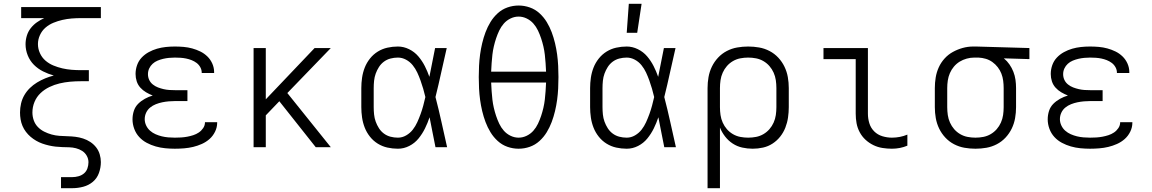

<svg xmlns="http://www.w3.org/2000/svg" viewBox="-20 -772 6040 1007"><path d="M300 215V157H359Q375 157 391.5 152.5Q408 148 420.5 137.5Q433 127 438.5 111Q444 95 444 79Q444 61 435 45Q426 29 411 19.5Q396 10 378.5 5.5Q361 1 343 0.5Q325 0 307 -0.5Q289 -1 271.5 -3Q254 -5 236.5 -9Q219 -13 202 -19Q185 -25 169.5 -34Q154 -43 140.5 -54.5Q127 -66 116 -80.5Q105 -95 98 -111.5Q91 -128 88 -146Q85 -164 85 -182Q85 -206 90.5 -229.5Q96 -253 108 -273.5Q120 -294 137 -310.5Q154 -327 174.5 -339.5Q195 -352 217 -361Q239 -370 262 -376Q233 -384 206 -397.5Q179 -411 158 -432Q137 -453 125.5 -481.5Q114 -510 114 -540Q114 -562 120.5 -584Q127 -606 141 -624Q155 -642 173.5 -655Q192 -668 212 -677H91V-735H509V-677H405Q380 -677 355.5 -675Q331 -673 307 -667.5Q283 -662 260 -652.5Q237 -643 218.5 -627Q200 -611 189.5 -588Q179 -565 179 -541Q179 -516 189.5 -493Q200 -470 218.5 -454Q237 -438 260 -428.5Q283 -419 307 -413.5Q331 -408 355.5 -406Q380 -404 405 -404H446V-346H405Q376 -346 348 -343.5Q320 -341 292.5 -334.5Q265 -328 239 -315.5Q213 -303 192.5 -283.5Q172 -264 161 -237.5Q150 -211 150 -182Q150 -161 157 -141Q164 -121 178.5 -106Q193 -91 212 -81.5Q231 -72 251 -66.5Q271 -61 292 -59.5Q313 -58 334 -57.5Q355 -57 375.5 -54.5Q396 -52 416 -45.5Q436 -39 453.5 -27.5Q471 -16 484 0.5Q497 17 503 37.5Q509 58 509 78Q509 107 499 135Q489 163 467 181.5Q445 200 416.5 207.5Q388 215 359 215Z M897 8Q872 8 846.5 5.5Q821 3 796.5 -4Q772 -11 749.5 -23Q727 -35 710 -53.5Q693 -72 684 -96.5Q675 -121 675 -146Q675 -169 682 -190.5Q689 -212 704.5 -227.5Q720 -243 740 -254Q760 -265 781 -271Q763 -278 746 -288Q729 -298 716 -312.5Q703 -327 697 -345.5Q691 -364 691 -384Q691 -408 699 -430.5Q707 -453 723 -470Q739 -487 760 -498.5Q781 -510 803.5 -516.5Q826 -523 849.5 -525.5Q873 -528 897 -528Q920 -528 943 -526Q966 -524 988 -518Q1010 -512 1030.5 -502Q1051 -492 1067.5 -476Q1084 -460 1093.5 -438.5Q1103 -417 1103 -394V-389H1038V-391Q1038 -406 1030.5 -419.5Q1023 -433 1011 -442Q999 -451 985 -456.5Q971 -462 956.5 -465Q942 -468 927 -469Q912 -470 897 -470Q882 -470 866.5 -468.5Q851 -467 836 -463.5Q821 -460 806.5 -454Q792 -448 780.5 -437.5Q769 -427 762.5 -413Q756 -399 756 -383Q756 -367 762.5 -353Q769 -339 781.5 -329Q794 -319 808.5 -313.5Q823 -308 838 -304.5Q853 -301 868.5 -300Q884 -299 900 -299H963V-242H900Q883 -242 865.5 -240.5Q848 -239 831 -235.5Q814 -232 797.5 -225.5Q781 -219 767.5 -208Q754 -197 746.5 -181Q739 -165 739 -147Q739 -130 746.5 -114Q754 -98 767 -86.5Q780 -75 796 -68Q812 -61 828.5 -57Q845 -53 862.5 -51.5Q880 -50 897 -50Q913 -50 929.5 -51Q946 -52 962 -55Q978 -58 993.5 -63Q1009 -68 1022.5 -77Q1036 -86 1045.5 -100Q1055 -114 1055 -130V-131H1119V-128Q1119 -104 1108 -81.5Q1097 -59 1079 -43Q1061 -27 1038.5 -17Q1016 -7 993 -1.5Q970 4 945.5 6Q921 8 897 8Z M1636 0 1445 -241 1374 -167V0H1310V-520H1374V-251L1630 -520H1715L1487 -284L1715 0Z M2067 8Q2039 8 2012 2Q1985 -4 1961.5 -18.5Q1938 -33 1920.5 -55Q1903 -77 1893 -102.5Q1883 -128 1879 -155.5Q1875 -183 1875 -210V-310Q1875 -337 1879 -364.5Q1883 -392 1893 -417.5Q1903 -443 1920.5 -465Q1938 -487 1961.5 -501.5Q1985 -516 2012 -522Q2039 -528 2067 -528Q2097 -528 2125.5 -514Q2154 -500 2174 -476.5Q2194 -453 2208 -425.5Q2222 -398 2232 -369Q2240 -407 2247 -444.5Q2254 -482 2262 -520H2323Q2308 -456 2294 -391.5Q2280 -327 2264 -263Q2281 -198 2295.5 -132Q2310 -66 2325 0H2264Q2256 -39 2248.5 -78Q2241 -117 2233 -157Q2223 -127 2209 -98.5Q2195 -70 2175 -45.5Q2155 -21 2126.5 -6.5Q2098 8 2067 8ZM2067 -50Q2090 -50 2110.5 -62Q2131 -74 2145 -92Q2159 -110 2168.5 -131Q2178 -152 2186 -174Q2194 -196 2200 -218.5Q2206 -241 2211 -263Q2206 -285 2199.5 -307Q2193 -329 2185.5 -350Q2178 -371 2168.5 -391.5Q2159 -412 2144.5 -430Q2130 -448 2109.5 -459Q2089 -470 2067 -470Q2047 -470 2028 -465Q2009 -460 1993.5 -448.5Q1978 -437 1967.5 -420.5Q1957 -404 1950.5 -386Q1944 -368 1942 -348.5Q1940 -329 1940 -310V-210Q1940 -191 1942 -171.5Q1944 -152 1950.5 -134Q1957 -116 1967.5 -99.5Q1978 -83 1993.5 -71.5Q2009 -60 2028 -55Q2047 -50 2067 -50Z M2700 8Q2670 8 2641.5 -2Q2613 -12 2590.5 -32.5Q2568 -53 2552.5 -78.5Q2537 -104 2526.5 -132Q2516 -160 2509 -189.5Q2502 -219 2498 -248.5Q2494 -278 2492.5 -308Q2491 -338 2491 -368Q2491 -397 2492.5 -427Q2494 -457 2498 -486.5Q2502 -516 2509 -545.5Q2516 -575 2526.5 -603Q2537 -631 2552.5 -656.5Q2568 -682 2590.5 -702.5Q2613 -723 2641.5 -733Q2670 -743 2700 -743Q2730 -743 2758.5 -733Q2787 -723 2809.5 -702.5Q2832 -682 2847.5 -656.5Q2863 -631 2873.5 -603Q2884 -575 2891 -545.5Q2898 -516 2902 -486.5Q2906 -457 2907.5 -427Q2909 -397 2909 -368Q2909 -338 2907.5 -308Q2906 -278 2902 -248.5Q2898 -219 2891 -189.5Q2884 -160 2873.5 -132Q2863 -104 2847.5 -78.5Q2832 -53 2809.5 -32.5Q2787 -12 2758.5 -2Q2730 8 2700 8ZM2556 -396H2844Q2843 -419 2841.5 -441Q2840 -463 2837.5 -485Q2835 -507 2830 -528.5Q2825 -550 2818 -571Q2811 -592 2801.5 -612Q2792 -632 2777.5 -648.5Q2763 -665 2742.5 -675Q2722 -685 2700 -685Q2678 -685 2657.5 -675Q2637 -665 2622.5 -648.5Q2608 -632 2598.5 -612Q2589 -592 2582 -571Q2575 -550 2570 -528.5Q2565 -507 2562.5 -485Q2560 -463 2558.5 -441Q2557 -419 2556 -396ZM2700 -50Q2722 -50 2742.5 -60Q2763 -70 2777.5 -86.5Q2792 -103 2801.5 -123Q2811 -143 2818 -164Q2825 -185 2830 -206.5Q2835 -228 2837.5 -250Q2840 -272 2841.5 -294Q2843 -316 2844 -339H2556Q2557 -316 2558.5 -294Q2560 -272 2562.5 -250Q2565 -228 2570 -206.5Q2575 -185 2582 -164Q2589 -143 2598.5 -123Q2608 -103 2622.5 -86.5Q2637 -70 2657.5 -60Q2678 -50 2700 -50Z M3267 8Q3239 8 3212 2Q3185 -4 3161.5 -18.5Q3138 -33 3120.5 -55Q3103 -77 3093 -102.5Q3083 -128 3079 -155.5Q3075 -183 3075 -210V-310Q3075 -337 3079 -364.5Q3083 -392 3093 -417.5Q3103 -443 3120.5 -465Q3138 -487 3161.5 -501.5Q3185 -516 3212 -522Q3239 -528 3267 -528Q3297 -528 3325.5 -514Q3354 -500 3374 -476.5Q3394 -453 3408 -425.5Q3422 -398 3432 -369Q3440 -407 3447 -444.5Q3454 -482 3462 -520H3523Q3508 -456 3494 -391.5Q3480 -327 3464 -263Q3481 -198 3495.5 -132Q3510 -66 3525 0H3464Q3456 -39 3448.5 -78Q3441 -117 3433 -157Q3423 -127 3409 -98.5Q3395 -70 3375 -45.5Q3355 -21 3326.5 -6.5Q3298 8 3267 8ZM3267 -50Q3290 -50 3310.5 -62Q3331 -74 3345 -92Q3359 -110 3368.5 -131Q3378 -152 3386 -174Q3394 -196 3400 -218.5Q3406 -241 3411 -263Q3406 -285 3399.5 -307Q3393 -329 3385.5 -350Q3378 -371 3368.5 -391.5Q3359 -412 3344.5 -430Q3330 -448 3309.5 -459Q3289 -470 3267 -470Q3247 -470 3228 -465Q3209 -460 3193.5 -448.5Q3178 -437 3167.5 -420.5Q3157 -404 3150.5 -386Q3144 -368 3142 -348.5Q3140 -329 3140 -310V-210Q3140 -191 3142 -171.5Q3144 -152 3150.5 -134Q3157 -116 3167.5 -99.5Q3178 -83 3193.5 -71.5Q3209 -60 3228 -55Q3247 -50 3267 -50ZM3267 -600 3278 -752H3345L3322 -600Z M3691 215V-310Q3691 -339 3696 -367.5Q3701 -396 3713.5 -422Q3726 -448 3746 -469.5Q3766 -491 3792 -504.5Q3818 -518 3846.5 -523Q3875 -528 3904 -528Q3933 -528 3961.5 -523Q3990 -518 4016 -504.5Q4042 -491 4062 -469.5Q4082 -448 4094.5 -422Q4107 -396 4112 -367.5Q4117 -339 4117 -310V-210Q4117 -183 4113 -155.5Q4109 -128 4099 -102.5Q4089 -77 4072 -55.5Q4055 -34 4032 -19Q4009 -4 3982 2Q3955 8 3928 8Q3900 8 3873 2Q3846 -4 3823 -19Q3800 -34 3783 -56Q3766 -78 3756 -103V215ZM3904 -50Q3925 -50 3945.5 -54Q3966 -58 3984 -68.5Q4002 -79 4015.5 -94.5Q4029 -110 4037.5 -129Q4046 -148 4049 -168.5Q4052 -189 4052 -210V-310Q4052 -331 4049 -351.5Q4046 -372 4037.5 -391Q4029 -410 4015.5 -425.5Q4002 -441 3984 -451.5Q3966 -462 3945.5 -466Q3925 -470 3904 -470Q3883 -470 3862.5 -466Q3842 -462 3824 -451.5Q3806 -441 3792.5 -425.5Q3779 -410 3770.5 -391Q3762 -372 3759 -351.5Q3756 -331 3756 -310V-210Q3756 -189 3759 -168.5Q3762 -148 3770.5 -129Q3779 -110 3792.5 -94.5Q3806 -79 3824 -68.5Q3842 -58 3862.5 -54Q3883 -50 3904 -50Z M4658 8Q4633 8 4608 4Q4583 0 4560.5 -11Q4538 -22 4519.5 -39Q4501 -56 4489 -78.5Q4477 -101 4472.5 -125.5Q4468 -150 4468 -176V-462H4299V-520H4532V-176Q4532 -150 4539.5 -125.5Q4547 -101 4565 -83Q4583 -65 4608 -57.5Q4633 -50 4658 -50Q4679 -50 4699.5 -54Q4720 -58 4739 -66V-8Q4720 0 4699.5 4Q4679 8 4658 8Z M5096 8Q5067 8 5038.5 3Q5010 -2 4984 -15.5Q4958 -29 4938 -50.5Q4918 -72 4905.5 -98Q4893 -124 4888 -152.5Q4883 -181 4883 -210V-310Q4883 -338 4887.5 -365.5Q4892 -393 4903.5 -418.5Q4915 -444 4934 -465Q4953 -486 4977.5 -499.5Q5002 -513 5029 -520.5Q5056 -528 5084 -528H5100L5379 -520V-462L5245 -466Q5262 -452 5274.5 -434Q5287 -416 5295 -395.5Q5303 -375 5306 -353.5Q5309 -332 5309 -310V-210Q5309 -181 5304 -152.5Q5299 -124 5286.5 -98Q5274 -72 5254 -50.5Q5234 -29 5208 -15.5Q5182 -2 5153.5 3Q5125 8 5096 8ZM5096 -50Q5117 -50 5137.5 -54Q5158 -58 5176 -68.5Q5194 -79 5207.5 -94.5Q5221 -110 5229.5 -129Q5238 -148 5241 -168.5Q5244 -189 5244 -210V-310Q5244 -329 5241.5 -348.5Q5239 -368 5232 -386Q5225 -404 5213 -419.5Q5201 -435 5185 -446.5Q5169 -458 5150.5 -463.5Q5132 -469 5112 -470H5090Q5070 -470 5050 -464.5Q5030 -459 5013 -448.5Q4996 -438 4983 -422.5Q4970 -407 4962 -388.5Q4954 -370 4951 -350Q4948 -330 4948 -310V-210Q4948 -189 4951 -168.5Q4954 -148 4962.5 -129Q4971 -110 4984.5 -94.5Q4998 -79 5016 -68.5Q5034 -58 5054.5 -54Q5075 -50 5096 -50Z M5697 8Q5672 8 5646.5 5.5Q5621 3 5596.5 -4Q5572 -11 5549.5 -23Q5527 -35 5510 -53.5Q5493 -72 5484 -96.5Q5475 -121 5475 -146Q5475 -169 5482 -190.5Q5489 -212 5504.5 -227.5Q5520 -243 5540 -254Q5560 -265 5581 -271Q5563 -278 5546 -288Q5529 -298 5516 -312.5Q5503 -327 5497 -345.5Q5491 -364 5491 -384Q5491 -408 5499 -430.5Q5507 -453 5523 -470Q5539 -487 5560 -498.5Q5581 -510 5603.5 -516.5Q5626 -523 5649.5 -525.5Q5673 -528 5697 -528Q5720 -528 5743 -526Q5766 -524 5788 -518Q5810 -512 5830.5 -502Q5851 -492 5867.5 -476Q5884 -460 5893.5 -438.5Q5903 -417 5903 -394V-389H5838V-391Q5838 -406 5830.5 -419.5Q5823 -433 5811 -442Q5799 -451 5785 -456.5Q5771 -462 5756.5 -465Q5742 -468 5727 -469Q5712 -470 5697 -470Q5682 -470 5666.5 -468.5Q5651 -467 5636 -463.5Q5621 -460 5606.5 -454Q5592 -448 5580.5 -437.5Q5569 -427 5562.5 -413Q5556 -399 5556 -383Q5556 -367 5562.5 -353Q5569 -339 5581.5 -329Q5594 -319 5608.5 -313.5Q5623 -308 5638 -304.5Q5653 -301 5668.5 -300Q5684 -299 5700 -299H5763V-242H5700Q5683 -242 5665.5 -240.5Q5648 -239 5631 -235.5Q5614 -232 5597.5 -225.5Q5581 -219 5567.5 -208Q5554 -197 5546.5 -181Q5539 -165 5539 -147Q5539 -130 5546.5 -114Q5554 -98 5567 -86.5Q5580 -75 5596 -68Q5612 -61 5628.5 -57Q5645 -53 5662.5 -51.5Q5680 -50 5697 -50Q5713 -50 5729.5 -51Q5746 -52 5762 -55Q5778 -58 5793.5 -63Q5809 -68 5822.5 -77Q5836 -86 5845.5 -100Q5855 -114 5855 -130V-131H5919V-128Q5919 -104 5908 -81.5Q5897 -59 5879 -43Q5861 -27 5838.5 -17Q5816 -7 5793 -1.5Q5770 4 5745.5 6Q5721 8 5697 8Z"/></svg>

Font: Iosevka Light Extended
Style: Regular
Weight: 300
Width: 7
Monospace: yes
Designer: Belleve Invis
Foundry: Belleve Invis
Version: Version 32.5.0; ttfautohint (v1.8.4)